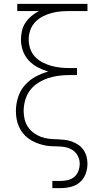

<svg xmlns="http://www.w3.org/2000/svg" viewBox="-20 -755 540 990"><path d="M250 215V178H292Q311 178 330 173.5Q349 169 363.5 156.5Q378 144 384.5 126Q391 108 391 89Q391 69 382 50.5Q373 32 356.5 20.5Q340 9 320 4.5Q300 0 279.5 0Q259 0 239 -1.5Q219 -3 199.5 -8Q180 -13 161.5 -21Q143 -29 126.5 -41Q110 -53 97.5 -69Q85 -85 77 -103.5Q69 -122 65.5 -142Q62 -162 62 -182Q62 -182 62 -182Q62 -182 62 -182Q62 -218 73 -253Q84 -288 107.5 -315Q131 -342 163 -359.5Q195 -377 229 -386Q201 -394 174.5 -408Q148 -422 128 -443.5Q108 -465 98 -493.5Q88 -522 88 -551Q88 -574 93.5 -597Q99 -620 112 -639Q125 -658 143 -673Q161 -688 181 -698H69V-735H431V-698H340Q316 -698 292 -696Q268 -694 244.5 -687.5Q221 -681 199 -669.5Q177 -658 160.5 -640Q144 -622 136 -599Q128 -576 128 -551Q128 -527 136 -503.5Q144 -480 160.5 -462.5Q177 -445 199 -433.5Q221 -422 244.5 -415.5Q268 -409 292 -406.5Q316 -404 340 -404H377V-368H340Q312 -368 283.5 -364.5Q255 -361 228 -352Q201 -343 176.5 -327.5Q152 -312 135 -289.5Q118 -267 110 -239Q102 -211 102 -182Q102 -161 107 -140Q112 -119 124 -101Q136 -83 153.5 -70Q171 -57 191 -49.5Q211 -42 232.5 -39.5Q254 -37 276 -37Q294 -36 313 -34Q332 -32 350 -25.5Q368 -19 383.5 -8.5Q399 2 410 17.5Q421 33 426 51.5Q431 70 431 89Q431 116 421.5 141.5Q412 167 392 184.5Q372 202 345.5 208.5Q319 215 292 215Z"/></svg>

Font: Zed Sans Extralight
Style: Regular
Weight: 200
Designer: Belleve Invis
Foundry: Belleve Invis
Version: Version 1.0.0; ttfautohint (v1.8.4)